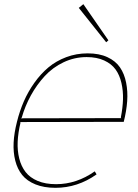

<svg xmlns="http://www.w3.org/2000/svg" viewBox="-20 -898 666 928"><path d="M81.1 -326.2 565.9 -327.1 564 -330.1Q573.2 -377 574.5 -418Q575.7 -459 566.9 -497.1Q558.1 -535.2 538.6 -562.3Q519 -589.4 483.6 -605.7Q448.2 -622.1 398.9 -622.1Q340.3 -622.1 287.6 -597.2Q234.9 -572.3 196 -530Q157.2 -487.8 129.2 -436.8Q101.1 -385.7 85 -329.1ZM578.1 -309.1 77.1 -308.1 79.1 -305.2Q67.4 -256.3 65.4 -213.1Q63.5 -169.9 73 -131.8Q82.5 -93.8 103.8 -66.4Q125 -39.1 162.4 -23.4Q199.7 -7.8 251 -7.8Q350.1 -7.8 438 -69.8L446.8 -55.2Q355 9.8 248 9.8Q192.4 9.8 151.4 -6.8Q110.4 -23.4 87.2 -52.2Q64 -81.1 53.7 -121.8Q43.5 -162.6 45.9 -209.2Q48.3 -255.9 62 -309.1Q74.7 -360.8 95.2 -408Q115.7 -455.1 146.2 -498Q176.8 -541 214.1 -572.3Q251.5 -603.5 300.3 -621.8Q349.1 -640.1 403.8 -640.1Q459.5 -640.1 499 -621.8Q538.6 -603.5 559.8 -572.5Q581.1 -541.5 589.6 -498.5Q598.1 -455.6 594.7 -408.7Q591.3 -361.8 578.1 -309.1ZM382.8 -877.9 503.9 -703.1 493.2 -693.8 360.8 -859.9Z"/></svg>

Font: Sinkin Sans 100 Thin Italic
Style: Regular
Weight: 100
Italic angle: -112°
Designer: Keith Bates
Foundry: K-Type
Version: Sinkin Sans (version 1.0)  by Keith Bates   •   © 2014   www